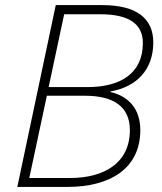

<svg xmlns="http://www.w3.org/2000/svg" viewBox="-20 -734 638 754"><path d="M48 0H246C409 0 531 -70 531 -223C531 -303 489 -355 413 -373L414 -375C518 -393 582 -462 582 -567C582 -660 519 -714 381 -714H199ZM324 -392H171L232 -678H374C488 -678 541 -639 541 -565C541 -445 452 -392 324 -392ZM256 -35H95L164 -358H314C425 -358 490 -316 490 -223C490 -91 385 -35 256 -35Z"/></svg>

Font: Noto Sans ExtraLight
Style: Italic
Weight: 200
Italic angle: -12°
Designer: Monotype Design Team
Foundry: Monotype Imaging Inc.
Version: Version 2.013